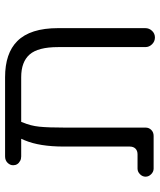

<svg xmlns="http://www.w3.org/2000/svg" viewBox="40 -646 603 722"><g transform="rotate(-90 341.0 -285.5)"><path d="M411.1 -567.4H113.3Q98.6 -567.4 89.4 -558.1Q80.1 -548.8 80.1 -537.1Q80.1 -519.5 96.7 -510.7Q103.5 -506.8 113.3 -506.8H179.7L173.8 -493.2Q150.4 -437.5 150.4 -346.7V-98.6Q150.4 -85 142.6 -77.1Q134.8 -69.3 121.1 -69.3H67.4Q55.7 -69.3 46.4 -60.1Q37.1 -50.8 37.1 -39.1Q37.1 -27.3 46.4 -18.1Q55.7 -8.8 67.4 -8.8H190.4Q204.1 -8.8 212.9 -17.6Q221.7 -26.4 221.7 -39.1V-342.8Q221.7 -405.3 225.1 -438.5Q228.5 -471.7 241.2 -501L243.2 -506.8H411.1Q468.8 -506.8 496.6 -475.1Q524.4 -443.4 524.4 -368.2V-40Q524.4 -25.4 535.2 -14.6Q545.9 -3.9 560.5 -3.9Q575.2 -3.9 585.4 -14.6Q595.7 -25.4 595.7 -40V-368.2Q595.7 -472.7 546.9 -521.5Q501 -567.4 411.1 -567.4Z"/></g></svg>

Font: FakePearl
Style: ExtraLight
Weight: 300
Version: Version 1.2